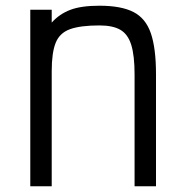

<svg xmlns="http://www.w3.org/2000/svg" viewBox="-20 -652 640 672"><path d="M86 0V-618H161V-573Q188 -603 226 -617.5Q264 -632 328 -632Q404 -632 447 -610Q490 -588 508 -535.5Q526 -483 526 -392V0H451V-392Q451 -457 439.5 -494.5Q428 -532 401.5 -547.5Q375 -563 328 -563Q262 -563 225.5 -550Q189 -537 175 -502.5Q161 -468 161 -403V0Z"/></svg>

Font: Victor Mono Thin
Style: Regular
Weight: 400
Monospace: yes
Version: Version 1.561;gftools[0.9.30]